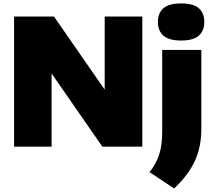

<svg xmlns="http://www.w3.org/2000/svg" viewBox="-20 -834 1218 1092"><path d="M60 0V-740H287L610.5 -273.5H575.5V-740H789.5V0H562L238.5 -466.5H273.5V0ZM970.5 238 830.5 145Q857.5 110.5 873.2 76Q889 41.5 895.8 1.5Q902.5 -38.5 902.5 -90V-550H1125V-98Q1125 -35.5 1110.2 20.5Q1095.5 76.5 1061.8 130Q1028 183.5 970.5 238ZM1010 -603.5Q941.5 -603.5 909.8 -631Q878 -658.5 878 -709Q878 -760.5 909.8 -787.5Q941.5 -814.5 1010 -814.5Q1079 -814.5 1110.5 -787.5Q1142 -760.5 1142 -709Q1142 -658.5 1110.5 -631Q1079 -603.5 1010 -603.5Z"/></svg>

Font: Encode Sans SemiExpanded Black
Style: Regular
Weight: 900
Width: 6
Designer: Multiple Designers
Foundry: Impallari Type
Version: Version 3.002